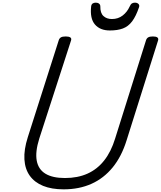

<svg xmlns="http://www.w3.org/2000/svg" viewBox="-20 -1404 1209 1443"><path d="M458 19Q368 19 304 -7Q240 -33 204 -83Q168 -133 163.5 -206Q159 -279 189 -373L422 -1103Q427 -1117 438.5 -1123.5Q450 -1130 474 -1130Q497 -1130 508 -1123Q519 -1116 514 -1100L275 -362Q244 -263 256 -197Q268 -131 321.5 -98.5Q375 -66 468 -66Q564 -66 637.5 -99Q711 -132 763 -198Q815 -264 845 -362L1078 -1103Q1083 -1117 1094.5 -1123.5Q1106 -1130 1129 -1130Q1177 -1130 1168 -1100L932 -351Q894 -228 827 -146Q760 -64 667.5 -22.5Q575 19 458 19ZM806 -1175Q732 -1175 693.5 -1220Q655 -1265 665 -1356Q667 -1371 676 -1377.5Q685 -1384 700 -1384Q715 -1384 724.5 -1376.5Q734 -1369 734 -1356Q733 -1306 757.5 -1283.5Q782 -1261 821 -1261Q868 -1261 902 -1287.5Q936 -1314 954 -1354Q962 -1372 971 -1378Q980 -1384 994 -1384Q1011 -1384 1020.5 -1374.5Q1030 -1365 1025 -1350Q1002 -1282 973 -1243.5Q944 -1205 903.5 -1190Q863 -1175 806 -1175Z"/></svg>

Font: Playwrite CU
Style: Regular
Weight: 400
Designer: Veronika Burian, José Scaglione
Foundry: TypeTogether
Version: Version 1.002